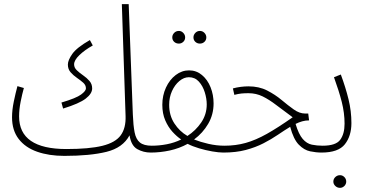

<svg xmlns="http://www.w3.org/2000/svg" viewBox="-20 -730 1780 925"><path d="M284 -207 276 -236Q347 -257 370.5 -274.5Q394 -292 394 -304Q394 -320 381 -331.5Q368 -343 350.5 -355Q333 -367 320 -382Q307 -397 307 -419Q307 -440 328.5 -470.5Q350 -501 413 -537L427 -511Q388 -489 362.5 -464.5Q337 -440 337 -420Q337 -404 350 -391.5Q363 -379 380.5 -367Q398 -355 411 -340Q424 -325 424 -304Q424 -279 393 -255Q362 -231 284 -207Z M290 21Q216 21 159 1Q102 -19 70 -60.5Q38 -102 38 -165Q38 -200 46.5 -241Q55 -282 64 -315L95 -306Q87 -278 79.5 -240.5Q72 -203 72 -169Q72 -12 300 -12Q410 -12 473 -27.5Q536 -43 561.5 -78Q587 -113 585 -171L567 -710H600L620 -178Q622 -126 628.5 -92.5Q635 -59 654 -43.5Q673 -28 711 -28Q732 -28 732 -12Q732 5 706 5Q671 5 641.5 -11.5Q612 -28 604 -78Q572 -18 493 1.5Q414 21 290 21Z M943 -520Q930 -520 921 -528.5Q912 -537 912 -550Q912 -562 921 -571.5Q930 -581 943 -581Q956 -581 965 -571.5Q974 -562 974 -550Q974 -537 965 -528.5Q956 -520 943 -520ZM842 -520Q828 -520 819 -528.5Q810 -537 810 -550Q810 -562 819 -571.5Q828 -581 842 -581Q854 -581 863 -571.5Q872 -562 872 -550Q872 -537 863 -528.5Q854 -520 842 -520Z M706 5 711 -28Q747 -28 783.5 -35Q820 -42 853 -58Q832 -72 811 -95Q790 -118 776 -150.5Q762 -183 762 -225Q762 -270 779.5 -308Q797 -346 826.5 -368.5Q856 -391 891 -391Q926 -391 953 -368.5Q980 -346 994.5 -309.5Q1009 -273 1009 -232Q1009 -178 983 -133.5Q957 -89 915 -58Q945 -46 984 -37Q1023 -28 1062 -28Q1082 -28 1082 -12Q1082 5 1056 5Q1034 5 1002.5 -0.5Q971 -6 939 -15.5Q907 -25 884 -37Q844 -15 798 -5Q752 5 706 5ZM795 -225Q795 -174 820 -135.5Q845 -97 883 -75Q923 -101 949.5 -140Q976 -179 976 -227Q976 -255 966.5 -285.5Q957 -316 938 -337Q919 -358 890 -358Q866 -358 844 -339.5Q822 -321 808.5 -291Q795 -261 795 -225Z M1056 5 1061 -28Q1116 -28 1164 -41.5Q1212 -55 1265.5 -85Q1319 -115 1390 -165Q1346 -197 1311.5 -223.5Q1277 -250 1245.5 -265.5Q1214 -281 1177 -281Q1158 -281 1143 -279.5Q1128 -278 1109 -273L1102 -304Q1120 -309 1139.5 -311.5Q1159 -314 1177 -314Q1228 -314 1267 -294Q1306 -274 1337 -248Q1368 -222 1395.5 -202.5Q1423 -183 1450 -183H1465L1469 -150Q1452 -150 1436 -145.5Q1420 -141 1404 -133Q1419 -83 1438.5 -60.5Q1458 -38 1482.5 -33Q1507 -28 1534 -28Q1547 -28 1551 -23Q1555 -18 1555 -12Q1555 -4 1549.5 0.5Q1544 5 1529 5Q1503 5 1474 -1Q1445 -7 1419.5 -33Q1394 -59 1378 -119Q1350 -102 1318.5 -80.5Q1287 -59 1249 -39.5Q1211 -20 1164 -7.5Q1117 5 1056 5Z M1618 175Q1605 175 1595.5 166Q1586 157 1586 145Q1586 132 1595.5 123Q1605 114 1618 114Q1630 114 1639 123Q1648 132 1648 145Q1648 157 1639 166Q1630 175 1618 175Z M1529 5 1534 -28Q1598 -28 1619 -56.5Q1640 -85 1640 -134Q1640 -186 1626.5 -239Q1613 -292 1589 -358L1622 -371Q1645 -309 1659 -252Q1673 -195 1673 -137Q1673 -75 1641.5 -35Q1610 5 1529 5Z"/></svg>

Font: Noto Sans Arabic ExtCond ExtLt
Style: Regular
Weight: 200
Width: 2
Designer: Monotype Design Team, Nadine Chahine, Nizar Qandah and Khaled Hosny
Foundry: Monotype Imaging Inc.
Version: Version 2.012; ttfautohint (v1.8.4.7-5d5b)